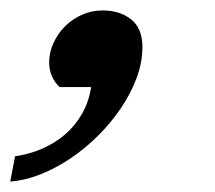

<svg xmlns="http://www.w3.org/2000/svg" viewBox="-75 -175 416 371"><path d="M200.2 -84Q200.2 -54.7 189.2 -24.9Q178.2 4.9 159.2 33.2Q140.1 61.5 115 86.7Q89.8 111.8 61.5 130.9Q33.2 149.9 3.2 161.9Q-26.9 173.8 -55.2 175.8L-45.9 127Q-18.1 123 6.6 112.3Q31.2 101.6 50.8 84.7Q70.3 67.9 83.5 44.9Q96.7 22 101.1 -6.8H40Q30.3 -16.1 25.1 -28.3Q20 -40.5 20 -54.2Q20 -74.2 28.6 -92.5Q37.1 -110.8 51.3 -124.8Q65.4 -138.7 84 -146.7Q102.5 -154.8 123 -154.8Q156.7 -154.8 178.5 -137.5Q200.2 -120.1 200.2 -84Z"/></svg>

Font: Charis SIL Am
Style: Bold Italic
Weight: 700
Italic angle: -11°
Foundry: SIL International
Version: Version 5.000